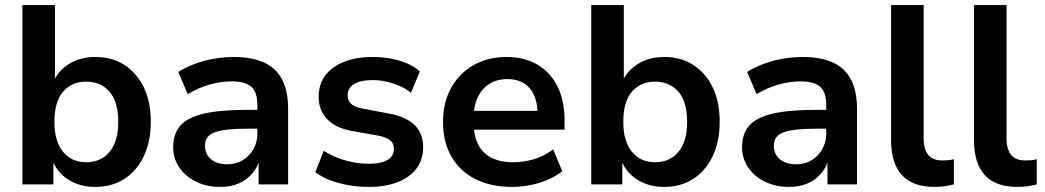

<svg xmlns="http://www.w3.org/2000/svg" viewBox="-20 -725 4108 755"><path d="M354 10Q292 10 246 -20.5Q200 -51 183 -103H190V0H68V-705H196V-395H187Q204 -443 249 -472Q294 -501 355 -501Q421 -501 469.5 -469.5Q518 -438 545.5 -381.5Q573 -325 573 -246Q573 -169 545.5 -111Q518 -53 469 -21.5Q420 10 354 10ZM319 -87Q377 -87 411 -128Q445 -169 445 -246Q445 -325 410.5 -364.5Q376 -404 319 -404Q262 -404 228 -364.5Q194 -325 194 -246Q194 -169 228 -128Q262 -87 319 -87Z M846 10Q793 10 751 -10.5Q709 -31 685 -66.5Q661 -102 661 -146Q661 -200 690 -232Q719 -264 783 -278.5Q847 -293 953 -293H1007V-219H955Q908 -219 876 -215.5Q844 -212 824 -204.5Q804 -197 795 -184Q786 -171 786 -152Q786 -119 809.5 -99Q833 -79 874 -79Q907 -79 933.5 -94.5Q960 -110 976 -137.5Q992 -165 992 -199V-313Q992 -363 968 -384Q944 -405 890 -405Q849 -405 806 -393Q763 -381 718 -355L681 -442Q709 -460 745 -473.5Q781 -487 821 -494Q861 -501 898 -501Q970 -501 1017.5 -479.5Q1065 -458 1089 -413Q1113 -368 1113 -297V0H997V-104H1003Q994 -69 972.5 -43.5Q951 -18 919.5 -4Q888 10 846 10Z M1430 10Q1389 10 1349.5 3Q1310 -4 1277.5 -16.5Q1245 -29 1220 -48L1253 -132Q1278 -116 1307.5 -104.5Q1337 -93 1368.5 -87Q1400 -81 1430 -81Q1480 -81 1504.5 -96.5Q1529 -112 1529 -139Q1529 -162 1513.5 -174Q1498 -186 1466 -192L1363 -210Q1299 -222 1266 -257Q1233 -292 1233 -345Q1233 -393 1259 -428Q1285 -463 1333 -482Q1381 -501 1445 -501Q1481 -501 1515 -495Q1549 -489 1579 -476.5Q1609 -464 1631 -444L1596 -360Q1577 -376 1551.5 -387Q1526 -398 1499 -404Q1472 -410 1446 -410Q1396 -410 1371.5 -394Q1347 -378 1347 -350Q1347 -329 1361.5 -316Q1376 -303 1406 -298L1507 -279Q1575 -267 1609.5 -234Q1644 -201 1644 -146Q1644 -97 1617.5 -62Q1591 -27 1543 -8.5Q1495 10 1430 10Z M1995 10Q1910 10 1849 -21Q1788 -52 1755 -109.5Q1722 -167 1722 -245Q1722 -321 1753.5 -378.5Q1785 -436 1841.5 -468.5Q1898 -501 1971 -501Q2042 -501 2093 -471Q2144 -441 2172 -385.5Q2200 -330 2200 -252V-215H1824V-289H2110L2094 -274Q2094 -342 2063 -378Q2032 -414 1975 -414Q1934 -414 1904 -395Q1874 -376 1858 -341Q1842 -306 1842 -258V-249Q1842 -194 1859.5 -158.5Q1877 -123 1912 -105Q1947 -87 1998 -87Q2039 -87 2080 -99Q2121 -111 2155 -138L2191 -52Q2154 -22 2101 -6Q2048 10 1995 10Z M2591 10Q2529 10 2483 -20.5Q2437 -51 2420 -103H2427V0H2305V-705H2433V-395H2424Q2441 -443 2486 -472Q2531 -501 2592 -501Q2658 -501 2706.5 -469.5Q2755 -438 2782.5 -381.5Q2810 -325 2810 -246Q2810 -169 2782.5 -111Q2755 -53 2706 -21.5Q2657 10 2591 10ZM2556 -87Q2614 -87 2648 -128Q2682 -169 2682 -246Q2682 -325 2647.5 -364.5Q2613 -404 2556 -404Q2499 -404 2465 -364.5Q2431 -325 2431 -246Q2431 -169 2465 -128Q2499 -87 2556 -87Z M3083 10Q3030 10 2988 -10.5Q2946 -31 2922 -66.5Q2898 -102 2898 -146Q2898 -200 2927 -232Q2956 -264 3020 -278.5Q3084 -293 3190 -293H3244V-219H3192Q3145 -219 3113 -215.5Q3081 -212 3061 -204.5Q3041 -197 3032 -184Q3023 -171 3023 -152Q3023 -119 3046.5 -99Q3070 -79 3111 -79Q3144 -79 3170.5 -94.5Q3197 -110 3213 -137.5Q3229 -165 3229 -199V-313Q3229 -363 3205 -384Q3181 -405 3127 -405Q3086 -405 3043 -393Q3000 -381 2955 -355L2918 -442Q2946 -460 2982 -473.5Q3018 -487 3058 -494Q3098 -501 3135 -501Q3207 -501 3254.5 -479.5Q3302 -458 3326 -413Q3350 -368 3350 -297V0H3234V-104H3240Q3231 -69 3209.5 -43.5Q3188 -18 3156.5 -4Q3125 10 3083 10Z M3655 10Q3568 10 3526 -37Q3484 -84 3484 -174V-705H3612V-181Q3612 -153 3620 -133Q3628 -113 3644.5 -103.5Q3661 -94 3685 -94Q3697 -94 3708.5 -95Q3720 -96 3731 -99V0Q3712 5 3694 7.5Q3676 10 3655 10Z M3981 10Q3894 10 3852 -37Q3810 -84 3810 -174V-705H3938V-181Q3938 -153 3946 -133Q3954 -113 3970.5 -103.5Q3987 -94 4011 -94Q4023 -94 4034.5 -95Q4046 -96 4057 -99V0Q4038 5 4020 7.5Q4002 10 3981 10Z"/></svg>

Font: Nunito Sans 12pt ExtraLight 11pt
Style: Bold
Weight: 700
Version: Version 3.101;gftools[0.9.27]